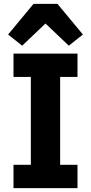

<svg xmlns="http://www.w3.org/2000/svg" viewBox="-20 -976 472 996"><path d="M154 -956H278L410 -797L337 -739L216 -854L95 -739L22 -797ZM382 0H50V-121H140V-577H50V-698H382V-577H292V-121H382Z"/></svg>

Font: Aneliza
Style: Bold
Weight: 700
Designer: Mike Abbink, Paul van der Laan, Pieter van Rosmalen
Foundry: Bold Monday
Version: Version 3.0